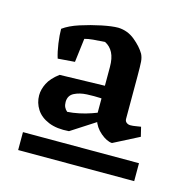

<svg xmlns="http://www.w3.org/2000/svg" viewBox="-73 -698 561 569"><g transform="rotate(15 208.0 -413.5)"><path d="M293 -292Q277 -293 258 -309Q239 -325 232 -348L229 -354V-508Q229 -535 220.5 -551.5Q212 -568 196 -576Q176 -575 160 -573.5Q144 -572 134 -569L125 -496L73 -492Q67 -511 63.5 -536Q60 -561 60 -580Q79 -594 110 -604Q141 -614 172.5 -620.5Q204 -627 223 -627Q252 -626 274.5 -607.5Q297 -589 308 -570Q313 -560 314 -547.5Q315 -535 315 -503V-372Q315 -365 320 -361Q325 -357 332 -357Q340 -357 348 -358.5Q356 -360 364 -361L371 -332ZM30 -200V-255H386V-200ZM161 -293Q124 -290 98.5 -300.5Q73 -311 60.5 -330.5Q48 -350 48 -373Q48 -391 57.5 -410Q67 -429 91 -447L245 -451L243 -410L226 -412Q207 -413 184.5 -412Q162 -411 145.5 -402.5Q129 -394 129 -374Q129 -365 132 -358.5Q135 -352 141 -347Q158 -348 177 -352Q196 -356 213 -362Q230 -368 239 -372L243 -346Z"/></g></svg>

Font: Eczar Medium
Style: Regular
Weight: 500
Designer: Vaibhav Singh
Foundry: Rosetta Type Foundry
Version: Version 2.000